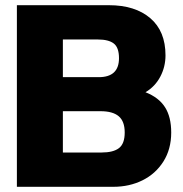

<svg xmlns="http://www.w3.org/2000/svg" viewBox="-20 -719 704 739"><path d="M45 -699H399Q500 -699 558.5 -649Q617 -599 617 -506Q617 -462 597 -424Q577 -386 540 -364Q591 -344 615 -306.5Q639 -269 639 -209Q639 -145 609 -97.5Q579 -50 528.5 -25Q478 0 416 0H45ZM360 -422Q438 -422 438 -495Q438 -536 418 -551.5Q398 -567 357 -567H222V-422ZM371 -132Q416 -132 438 -149Q460 -166 460 -209Q460 -252 437 -271.5Q414 -291 367 -291H222V-132Z"/></svg>

Font: Prompt
Style: Bold
Weight: 700
Designer: Katatrad Team
Foundry: CadsonDemak
Version: Version 1.000